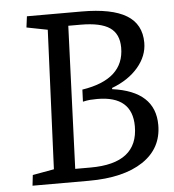

<svg xmlns="http://www.w3.org/2000/svg" viewBox="-51 -747 718 794"><g transform="rotate(-5 308.0 -350.0)"><path d="M564 -549Q564 -494 524 -447Q484 -400 415 -374V-369Q592 -345 592 -205Q592 -108 511 -54Q430 0 286 0H52L57 -44L146 -60L171 -637L84 -654L90 -700H317Q442 -700 503 -663Q564 -626 564 -549ZM292 -378Q467 -405 467 -537Q467 -594 429 -620Q391 -646 308 -646H257L234 -54H298Q495 -54 495 -208Q495 -334 350 -334Q333 -334 320.5 -333Q308 -332 290 -328Z"/></g></svg>

Font: Literata 12pt
Style: Italic
Weight: 400
Italic angle: -2°
Designer: Latin by Veronika Burian and Jose Scaglione. Greek by Irene Vlachou. Cyrillic by Vera Evstafieva
Foundry: TypeTogether
Version: Version 3.002